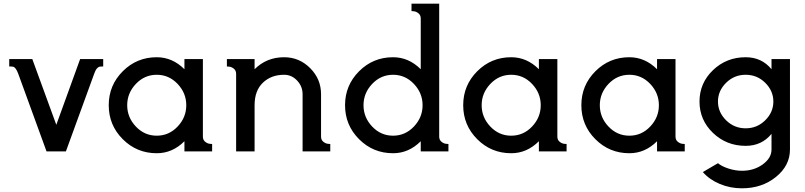

<svg xmlns="http://www.w3.org/2000/svg" viewBox="-20 -820 4359 1040"><path d="M414 -500H539V-460Q524 -460 518 -458.5Q512 -457 504.5 -448.5Q497 -440 490 -420L337 0H232L79 -420Q72 -439 65 -448Q58 -457 51.5 -458.5Q45 -460 30 -460V-500H155L285 -144Z M716 -365.5Q669 -316 669 -250Q669 -184 716 -134.5Q763 -85 829 -85Q895 -85 942 -134.5Q989 -184 989 -250Q989 -316 942 -365.5Q895 -415 829 -415Q763 -415 716 -365.5ZM1129 -40V0H979V-55Q914 10 829 10Q721 10 645 -66Q569 -142 569 -250Q569 -358 645 -434Q721 -510 829 -510Q914 -510 979 -445V-500H1079V-80Q1079 -62 1091.5 -52Q1104 -42 1117 -41Z M1359 -500V-445Q1424 -510 1519 -510Q1601 -510 1660 -451Q1719 -392 1719 -310V-80Q1719 -62 1731.5 -52Q1744 -42 1757 -41L1769 -40V0H1619V-310Q1619 -352 1589.5 -383.5Q1560 -415 1519 -415Q1449 -415 1404 -372Q1359 -329 1359 -250V0H1259V-420Q1259 -438 1246.5 -448Q1234 -458 1221 -459L1209 -460V-500Z M1996 -365.5Q1949 -316 1949 -250Q1949 -184 1996 -134.5Q2043 -85 2109 -85Q2175 -85 2222 -134.5Q2269 -184 2269 -250Q2269 -316 2222 -365.5Q2175 -415 2109 -415Q2043 -415 1996 -365.5ZM2359 -800V-80Q2359 -62 2371.5 -52Q2384 -42 2397 -41L2409 -40V0H2259V-55Q2194 10 2109 10Q2001 10 1925 -66Q1849 -142 1849 -250Q1849 -358 1925 -434Q2001 -510 2109 -510Q2194 -510 2259 -445V-720Q2259 -738 2246.5 -748Q2234 -758 2221 -759L2209 -760V-800Z M2636 -365.5Q2589 -316 2589 -250Q2589 -184 2636 -134.5Q2683 -85 2749 -85Q2815 -85 2862 -134.5Q2909 -184 2909 -250Q2909 -316 2862 -365.5Q2815 -415 2749 -415Q2683 -415 2636 -365.5ZM3049 -40V0H2899V-55Q2834 10 2749 10Q2641 10 2565 -66Q2489 -142 2489 -250Q2489 -358 2565 -434Q2641 -510 2749 -510Q2834 -510 2899 -445V-500H2999V-80Q2999 -62 3011.5 -52Q3024 -42 3037 -41Z M3276 -365.5Q3229 -316 3229 -250Q3229 -184 3276 -134.5Q3323 -85 3389 -85Q3455 -85 3502 -134.5Q3549 -184 3549 -250Q3549 -316 3502 -365.5Q3455 -415 3389 -415Q3323 -415 3276 -365.5ZM3689 -40V0H3539V-55Q3474 10 3389 10Q3281 10 3205 -66Q3129 -142 3129 -250Q3129 -358 3205 -434Q3281 -510 3389 -510Q3474 -510 3539 -445V-500H3639V-80Q3639 -62 3651.5 -52Q3664 -42 3677 -41Z M3913 -371.5Q3869 -328 3869 -270Q3869 -212 3913 -168.5Q3957 -125 4019 -125Q4081 -125 4125 -168.5Q4169 -212 4169 -270Q4169 -328 4125 -371.5Q4081 -415 4019 -415Q3957 -415 3913 -371.5ZM4159 -10V-95Q4106 -30 4019 -30Q3915 -30 3842 -100Q3769 -170 3769 -270Q3769 -370 3842 -440Q3915 -510 4019 -510Q4106 -510 4159 -445V-500H4259V-10Q4259 77 4183 138.5Q4107 200 3999 200Q3935 200 3879 176.5Q3823 153 3787 112L3869 64Q3889 81 3926 93Q3963 105 3999 105Q4064 105 4111.5 70.5Q4159 36 4159 -10Z"/></svg>

Font: Laverick
Style: Regular
Weight: 400
Designer: Daniel Pimley
Foundry: Daniel Pimley
Version: Version 1.000;PS 001.001;hotconv 1.0.56